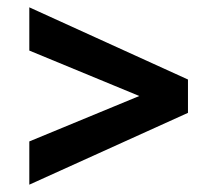

<svg xmlns="http://www.w3.org/2000/svg" viewBox="-20 -492 580 524"><path d="M493 -275V-184L60 12V-106L428 -258V-202L60 -354V-472Z"/></svg>

Font: Ysabeau SC ExtraBold
Style: Regular
Weight: 800
Designer: Christian Thalmann (Catharsis Fonts)
Version: Version 2.001;gftools[0.9.30]; featfreeze: smcp